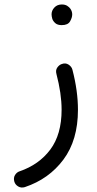

<svg xmlns="http://www.w3.org/2000/svg" viewBox="-20 -554 428 849"><path d="M252 -270.5Q269.5 -277.3 283.2 -268.3Q296.9 -259.3 300.3 -245.6Q324.7 -151.9 324.7 -68.4Q324.7 65.4 260.5 151.6Q196.3 237.8 89.8 273.4Q73.7 278.3 60.5 270.5Q47.4 262.7 43.5 249.5Q38.6 232.4 46.4 220Q54.2 207.5 66.4 203.6Q152.3 174.3 202.4 107.4Q252.4 40.5 252.4 -68.4Q252.4 -104.5 246.6 -144.3Q240.7 -184.1 229.5 -227.1Q225.1 -243.7 233.2 -255.1Q241.2 -266.6 252 -270.5ZM208 -490.7Q208 -507.3 220.5 -520.8Q232.9 -534.2 253.4 -534.2Q267.6 -534.2 277.1 -528.3Q286.6 -522.5 292 -514.2Q299.3 -502.9 299.3 -490.2Q299.3 -476.1 289.8 -459.5Q280.3 -442.9 252.9 -442.9Q234.9 -442.9 225.1 -451.2Q215.3 -459.5 211.4 -470.2Q208 -482.4 208 -490.7Z"/></svg>

Font: Mikhak-DS1-FD Regular
Style: Regular
Weight: 400
Designer: Amin Abedi
Version: Version 3.2